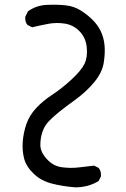

<svg xmlns="http://www.w3.org/2000/svg" viewBox="-20 -806 540 820"><path d="M301.8 -5.9Q250 -9.8 203.1 -21.5Q156.2 -33.2 124 -64Q91.8 -94.7 83 -128.9Q74.2 -163.1 77.1 -201.2Q80.1 -239.3 92.8 -276.4Q105.5 -313.5 134.8 -344.7Q164.1 -376 203.1 -401.4Q242.2 -426.8 284.7 -465.8Q327.1 -504.9 340.8 -533.2Q354.5 -561.5 350.6 -603Q346.7 -644.5 320.3 -671.9Q293.9 -699.2 257.3 -705.1Q220.7 -710.9 185.5 -704.1Q150.4 -697.3 117.2 -689.5L97.7 -699.2Q85.9 -712.9 87.9 -734.4L99.6 -757.8Q134.8 -783.2 180.2 -785.2Q225.6 -787.1 260.7 -783.2Q295.9 -779.3 324.2 -761.7Q352.5 -744.1 375 -721.7Q397.5 -699.2 410.2 -672.9Q422.9 -646.5 426.3 -614.3Q429.7 -582 423.3 -539.6Q417 -497.1 383.3 -456.1Q349.6 -415 303.2 -381.3Q256.8 -347.7 231 -326.7Q205.1 -305.7 187.5 -287.1Q169.9 -268.6 161.1 -242.2Q152.3 -215.8 152.3 -186.5Q152.3 -157.2 179.7 -127Q207 -96.7 243.7 -91.8Q280.3 -86.9 314.5 -90.8Q348.6 -94.7 381.8 -98.6L401.4 -88.9Q413.1 -74.2 411.1 -52.7L401.4 -33.2Q379.9 -19.5 354.5 -12.7Q329.1 -5.9 301.8 -5.9Z"/></svg>

Font: JasonHandwriting2
Style: Regular
Weight: 400
Version: Version 1.05.10